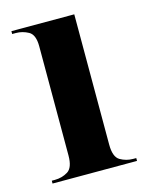

<svg xmlns="http://www.w3.org/2000/svg" viewBox="-88 -594 506 652"><g transform="rotate(-15 164.5 -268.0)"><path d="M16 0V-10H27Q52 -10 72.5 -22.5Q93 -35 93 -78V-462Q93 -503 72 -514.5Q51 -526 28 -526H15V-536H236V-78Q236 -34 257 -22Q278 -10 302 -10H313V0Z"/></g></svg>

Font: Noto Serif Display SemiCondensed
Style: Bold
Weight: 700
Width: 4
Designer: Monotype Design Team
Foundry: Monotype Imaging Inc.
Version: Version 2.009